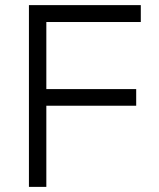

<svg xmlns="http://www.w3.org/2000/svg" viewBox="-20 -730 620 750"><path d="M93 0V-710H530V-644H161V-382H512V-317H161V0Z"/></svg>

Font: Geist Light
Style: Regular
Weight: 400
Designer: Basement.studio, Andrés Briganti, Mateo Zaragoza
Foundry: Basement.studio, Vercel, Andrés Briganti, Guido Ferreyra, Mateo Zaragoza
Version: Version 1.401